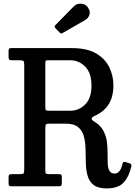

<svg xmlns="http://www.w3.org/2000/svg" viewBox="-20 -1011 733 1042"><path d="M692.5 -107.5Q681.5 -55 652.2 -21.8Q623 11.5 559 11.5Q511.5 11.5 487.8 -7.5Q464 -26.5 455.2 -58Q446.5 -89.5 445.8 -127Q445 -164.5 444.2 -202Q443.5 -239.5 435.2 -270.8Q427 -302 404.2 -321Q381.5 -340 335 -340H248.5Q232.5 -340 229.2 -335.2Q226 -330.5 226 -314.5V-83.5Q226 -72 229.8 -69Q233.5 -66 245.5 -66H298.5Q309.5 -66 312.5 -62.5Q315.5 -59 315.5 -47.5V-17.5Q315.5 -6.5 312 -3.2Q308.5 0 297 0H42.5Q33 0 29.8 -3.2Q26.5 -6.5 26.5 -16.5V-48Q26.5 -59.5 30.2 -62.8Q34 -66 45 -66H87Q102.5 -66 107 -69.5Q111.5 -73 111.5 -88.5V-659.5Q111.5 -676 107 -680Q102.5 -684 86.5 -684H45Q31.5 -684 29 -688.5Q26.5 -693 26.5 -707V-732.5Q26.5 -743 29 -746.5Q31.5 -750 41.5 -750H369Q453.5 -750 503 -720.2Q552.5 -690.5 574 -644.2Q595.5 -598 595.5 -548.5Q595.5 -487 570.5 -446Q545.5 -405 490.5 -380.5Q477 -373.5 477 -366.5Q477 -359.5 493.5 -350Q525.5 -330.5 540.5 -302.5Q555.5 -274.5 559.8 -243Q564 -211.5 563.8 -180.8Q563.5 -150 564.5 -124.5Q565.5 -99 573.8 -84Q582 -69 604 -69Q616.5 -69 627.5 -81.5Q638.5 -94 645 -123Q649 -135.5 659 -132L682.5 -125Q688.5 -123 691.5 -119.5Q694.5 -116 692.5 -107.5ZM247 -410H362Q407.5 -410 442 -443.8Q476.5 -477.5 476.5 -546.5Q476.5 -615.5 442 -649.8Q407.5 -684 362 -684H246.5Q229 -684 227.5 -680.8Q226 -677.5 226 -660V-434Q226 -418 228.2 -414Q230.5 -410 247 -410ZM303 -835 280.5 -858.5Q272.5 -867 280.5 -874.5L381 -977Q396 -992.5 420.8 -990.8Q445.5 -989 457.5 -970Q471.5 -948.5 465.2 -930.2Q459 -912 443.5 -903L322 -833Q315.5 -829 312 -829Q308.5 -829 303 -835Z"/></svg>

Font: Besley* Narrow Medium
Style: Regular
Weight: 500
Width: 4
Designer: Owen Earl
Foundry: indestructible type*
Version: Version 3.000; ttfautohint (v1.8.3)